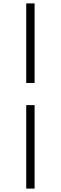

<svg xmlns="http://www.w3.org/2000/svg" viewBox="-20 -835 356 1127"><path d="M134 272V-218H183V272ZM183 -348H134V-815H183Z"/></svg>

Font: Noto Serif SC ExtraLight
Style: Regular
Weight: 400
Version: Version 2.002-H1;hotconv 1.1.0;makeotfexe 2.6.0